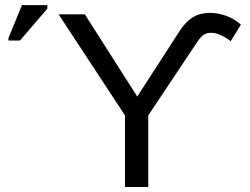

<svg xmlns="http://www.w3.org/2000/svg" viewBox="-20 -745 998 765"><path d="M816.9 -693.8Q846.2 -693.8 878.7 -682.9Q911.1 -671.9 939.9 -647L898.9 -580.6Q886.2 -592.3 863.3 -603.3Q840.3 -614.3 822.3 -614.3Q804.7 -614.3 792.7 -607.2Q780.8 -600.1 765.1 -576.7L570.8 -285.2V0H478V-285.2L213.4 -688H317.9L526.9 -360.4L692.9 -617.2Q719.7 -659.2 749 -676.5Q778.3 -693.8 816.9 -693.8ZM13.7 -583.5V-593.3L67.4 -724.6H168.5V-710.4L59.6 -583.5Z"/></svg>

Font: Liberation Sans
Style: Regular
Weight: 400
Designer: Steve Matteson
Foundry: Ascender Corporation
Version: Version 2.00.1